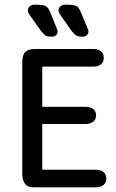

<svg xmlns="http://www.w3.org/2000/svg" viewBox="-20 -807 501 827"><path d="M162 -520H381Q403 -520 415 -530Q427 -540 427 -558Q427 -576 415 -586Q403 -596 381 -596H132Q102 -596 89 -583Q76 -570 76 -540V-56Q76 -33 87 -16.5Q98 0 125 0H391Q413 0 425.5 -10Q438 -20 438 -38Q438 -56 425.5 -66Q413 -76 391 -76H162V-273H348Q369 -273 381.5 -283Q394 -293 394 -310Q394 -328 381.5 -337.5Q369 -347 348 -347H162ZM241 -741 289 -673Q297 -664 303 -658Q309 -652 317 -650.5Q325 -649 338 -649Q347 -649 354 -655.5Q361 -662 361 -670Q361 -677 357 -686L328 -755Q323 -768 316.5 -775Q310 -782 297.5 -784.5Q285 -787 262 -787Q249 -787 240.5 -780Q232 -773 232 -762Q232 -754 241 -741ZM108 -742 157 -673Q165 -664 171 -658Q177 -652 185 -650.5Q193 -649 205 -649Q215 -649 221.5 -655.5Q228 -662 228 -670Q228 -677 224 -686L196 -755Q191 -768 184 -775Q177 -782 165 -784.5Q153 -787 129 -787Q117 -787 108.5 -780Q100 -773 100 -762Q100 -753 108 -742Z"/></svg>

Font: Beiruti Medium
Style: Regular
Weight: 500
Designer: Arlette Boutros
Foundry: Boutros
Version: Version 1.41